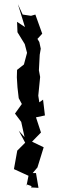

<svg xmlns="http://www.w3.org/2000/svg" viewBox="-20 -771 286 923"><path d="M165 132 153 61H137L160 34C170 2 180 -31 190 -63L134 -90L177 -134L153 -207L196 -216L187 -292L169 -279L164 -311L173 -401L167 -433L171 -508L176 -537L169 -569L160 -584L183 -609L150 -701C150 -701 129 -695 129 -695C129 -695 89 -701 89 -701L66 -751L100 -641L62 -666L64 -616L99 -559L110 -517L95 -461L62 -435L61 -399L64 -351L70 -299L85 -271L52 -225L82 -185L98 -112L70 -143L101 -85L63 -47L47 42L117 74L107 124L110 116L132 124L129 130Z"/></svg>

Font: Asimov Aggro
Style: Condensed
Weight: 500
Designer: Google
Version: Version 2.000980; 2014